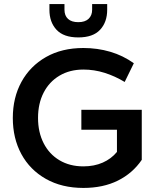

<svg xmlns="http://www.w3.org/2000/svg" viewBox="-20 -914 770 944"><path d="M390 10Q284 10 205.5 -34.5Q127 -79 85 -156.5Q43 -234 43 -334Q43 -434 85.5 -511.5Q128 -589 206 -633.5Q284 -678 390 -678Q459 -678 522 -659.5Q585 -641 638 -603L593 -511Q545 -540 494 -556Q443 -572 390 -572Q323 -572 272.5 -542Q222 -512 194.5 -458.5Q167 -405 167 -334Q167 -264 194.5 -210Q222 -156 272.5 -126Q323 -96 390 -96Q443 -96 485 -114.5Q527 -133 555 -167V-276H380V-374H677V-128Q632 -62 559.5 -26Q487 10 390 10ZM365 -730Q293 -730 258 -767.5Q223 -805 223 -866V-894H297V-866Q297 -837 314.5 -821Q332 -805 365 -805Q398 -805 415.5 -821.5Q433 -838 433 -866V-894H507V-866Q507 -805 472 -767.5Q437 -730 365 -730Z"/></svg>

Font: Gantari SemiBold
Style: Regular
Weight: 600
Designer: Anugrah Pasau
Foundry: Lafontype
Version: Version 1.000; ttfautohint (v1.8.3)